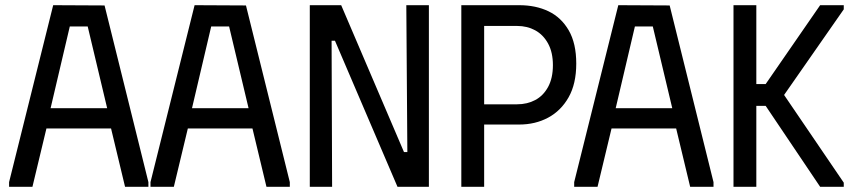

<svg xmlns="http://www.w3.org/2000/svg" viewBox="-20 -720 3285 740"><path d="M15 0V-18L185 -700L383 -699L552 -18V0H462L408 -225H159L105 0ZM175 -303H393L318 -618H249Z M560 0V-18L730 -700L928 -699L1097 -18V0H1007L953 -225H704L650 0ZM720 -303H938L863 -618H794Z M1546 -700H1633V0H1512L1271 -563H1258L1260 0H1174V-700H1295L1537 -134H1550Z M1758 0V-700H1981Q2045 -700 2094 -676.5Q2143 -653 2172 -603Q2201 -553 2201 -475Q2201 -397 2171.5 -345Q2142 -293 2092.5 -266.5Q2043 -240 1981 -240H1846V0ZM1846 -318H1973Q2012 -318 2043 -334.5Q2074 -351 2092.5 -385Q2111 -419 2111 -469Q2111 -518 2092.5 -552Q2074 -586 2043 -603Q2012 -620 1973 -620H1846Z M2193 0V-18L2363 -700L2561 -699L2730 -18V0H2640L2586 -225H2337L2283 0ZM2353 -303H2571L2496 -618H2427Z M2807 0V-700H2895V-396H2931L3141 -700H3232V-684L3002 -354L3232 -16V0H3141L2931 -312H2895V0Z"/></svg>

Font: Phudu Light
Style: Regular
Weight: 400
Version: Version 1.005;gftools[0.9.23]